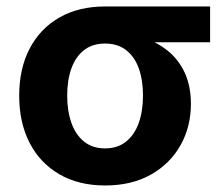

<svg xmlns="http://www.w3.org/2000/svg" viewBox="-20 -566 691 597"><path d="M306.7 10.7Q224.6 10.7 164.5 -24.2Q104.4 -59.1 72 -121.9Q39.7 -184.8 39.7 -268.7Q39.7 -352.5 72.1 -414.7Q104.6 -477 164.6 -511.5Q224.6 -545.9 306.7 -545.9H633.3V-434.5H395.1L306.7 -430.6Q267.6 -430.6 241.4 -410.2Q215.2 -389.8 202.1 -353.5Q188.9 -317.1 188.9 -268.7Q188.9 -221.1 202.1 -183.9Q215.2 -146.8 241.4 -125.7Q267.6 -104.6 306.7 -104.6Q345.8 -104.6 372.1 -125.8Q398.4 -147 411.5 -184Q424.6 -221.1 424.6 -268.7Q424.6 -317.1 411.5 -353.5Q398.4 -389.8 372.1 -410.2Q345.8 -430.6 306.7 -430.6V-466.1Q366.3 -466.1 415.4 -451.9Q464.4 -437.8 499.8 -409.6Q535.1 -381.5 554.4 -339.9Q573.6 -298.3 573.6 -243.1Q573.6 -171.8 541.2 -114.2Q508.7 -56.6 448.9 -22.9Q389.1 10.7 306.7 10.7Z"/></svg>

Font: Adwaita Sans
Style: Regular
Weight: 400
Designer: Rasmus Andersson
Foundry: rsms
Version: Version 4.001;git-9221beed3